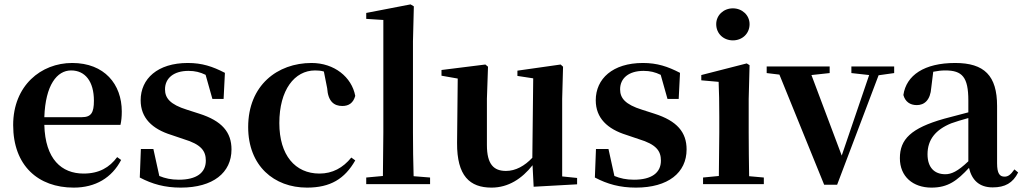

<svg xmlns="http://www.w3.org/2000/svg" viewBox="-20 -839 4663 875"><path d="M316 16C415 16 490 -29 532 -110L514 -123C479 -76 432 -48 361 -48C261 -48 186 -113 182 -270H529C533 -288 535 -306 535 -331C535 -455 456 -552 309 -552C167 -552 40 -449 40 -269C40 -84 154 16 316 16ZM182 -305C187 -452 240 -518 304 -518C368 -518 408 -468 408 -380C408 -326 396 -305 353 -305Z M804 16C951 16 1035 -52 1035 -158C1035 -236 992 -288 888 -321L832 -339C755 -363 732 -392 732 -432C732 -483 772 -516 839 -516C869 -516 892 -510 917 -498L948 -388H999L1005 -507C949 -536 901 -552 836 -552C698 -552 621 -480 621 -382C621 -301 674 -251 761 -224L817 -205C897 -181 918 -151 918 -107C918 -51 875 -20 795 -20C760 -20 733 -26 706 -37L679 -160H622L617 -30C674 0 731 16 804 16Z M1379 16C1486 16 1551 -24 1599 -108L1581 -121C1543 -74 1495 -48 1436 -48C1325 -48 1253 -132 1253 -278C1253 -429 1322 -518 1416 -518C1430 -518 1443 -517 1456 -513L1471 -437C1475 -376 1503 -356 1540 -356C1570 -356 1590 -370 1599 -402C1583 -488 1503 -552 1400 -552C1244 -552 1111 -450 1111 -260C1111 -83 1229 16 1379 16Z M1724 0H1940V-30L1865 -36C1863 -100 1862 -172 1862 -235V-651L1866 -810L1851 -819L1649 -780V-753L1727 -748V-235L1725 -37L1649 -30V0Z M2412 12 2610 1V-28L2542 -35V-389L2546 -535L2535 -545L2338 -517V-493L2410 -482L2406 -120C2371 -83 2330 -60 2286 -60C2231 -60 2199 -89 2199 -178V-389L2204 -535L2192 -545L1992 -520V-494L2066 -481L2063 -188C2062 -37 2121 16 2220 16C2297 16 2359 -25 2407 -86Z M2878 16C3025 16 3109 -52 3109 -158C3109 -236 3066 -288 2962 -321L2906 -339C2829 -363 2806 -392 2806 -432C2806 -483 2846 -516 2913 -516C2943 -516 2966 -510 2991 -498L3022 -388H3073L3079 -507C3023 -536 2975 -552 2910 -552C2772 -552 2695 -480 2695 -382C2695 -301 2748 -251 2835 -224L2891 -205C2971 -181 2992 -151 2992 -107C2992 -51 2949 -20 2869 -20C2834 -20 2807 -26 2780 -37L2753 -160H2696L2691 -30C2748 0 2805 16 2878 16Z M3320 -655C3362 -655 3396 -685 3396 -729C3396 -770 3362 -801 3320 -801C3278 -801 3244 -770 3244 -729C3244 -685 3278 -655 3320 -655ZM3255 0H3461V-30L3394 -36C3393 -94 3392 -180 3392 -235V-388L3396 -542L3383 -550L3176 -497V-473L3255 -466C3257 -418 3258 -375 3258 -308V-235L3256 -37L3184 -30V0Z M3860 -506 3941 -497 3816 -130 3678 -497 3761 -506V-536H3474V-506L3532 -499L3736 3H3795L3984 -496L4055 -506V-536H3860Z M4504 15C4560 15 4596 -5 4620 -53L4603 -67C4585 -41 4573 -34 4558 -34C4536 -34 4524 -48 4524 -95V-356C4524 -494 4466 -552 4333 -552C4192 -552 4110 -496 4097 -406C4105 -376 4127 -360 4158 -360C4192 -360 4220 -382 4224 -439L4233 -512C4253 -516 4270 -518 4288 -518C4365 -518 4393 -488 4393 -381V-327L4283 -298C4131 -255 4081 -204 4081 -118C4081 -34 4141 16 4225 16C4301 16 4342 -16 4396 -74C4409 -18 4443 15 4504 15ZM4393 -104C4344 -57 4315 -45 4288 -45C4239 -45 4207 -75 4207 -136C4207 -203 4244 -248 4315 -277C4335 -284 4363 -293 4393 -301Z"/></svg>

Font: Noto Serif CJK TC
Style: Bold
Weight: 700
Designer: Ryoko NISHIZUKA 西塚涼子 (kana & ideographs); Frank Grießhammer (Latin, Greek & Cyrillic); Wenlong ZHANG 张文龙 (bopomofo); San
Foundry: Adobe
Version: Version 2.001;hotconv 1.1.0;makeotfexe 2.6.0